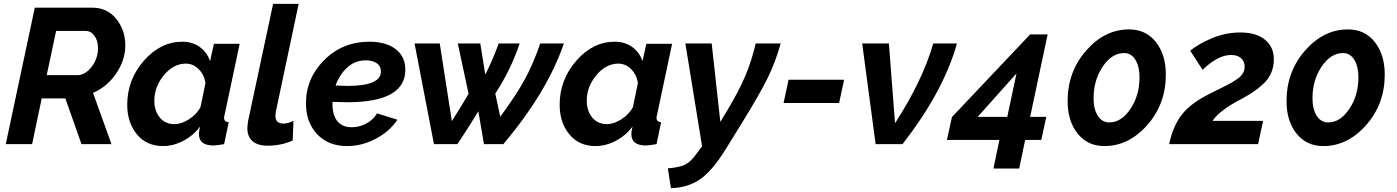

<svg xmlns="http://www.w3.org/2000/svg" viewBox="-20 -750 7268 999"><path d="M10 0 161 -710H461Q538 -710 585 -651.5Q632 -593 632 -514Q632 -437 584 -367Q536 -297 464 -267L560 0H404L320 -238H197L147 0ZM382 -359Q423 -359 456.5 -402Q490 -445 490 -500Q490 -538 471.5 -563.5Q453 -589 426 -589H272L223 -359Z M642 -205Q642 -335 728.5 -434Q815 -533 929 -533Q982 -533 1020 -505Q1058 -477 1073 -432L1093 -522H1227L1149 -154Q1146 -144 1146 -136Q1146 -116 1170 -114L1146 0Q1104 7 1091 7Q1015 7 1015 -53Q1015 -66 1021 -91Q984 -43 932.5 -16.5Q881 10 828 10Q743 10 692.5 -51Q642 -112 642 -205ZM1023 -192 1049 -317Q1043 -361 1014 -390Q985 -419 947 -419Q883 -419 833 -359Q783 -299 783 -226Q783 -173 811.5 -138.5Q840 -104 888 -104Q923 -104 962.5 -129Q1002 -154 1023 -192Z M1267 -83Q1267 -93 1271 -121L1401 -730H1534L1415 -168Q1413 -154 1413 -148Q1413 -107 1454 -107Q1477 -107 1507 -121L1503 -19Q1443 8 1372 8Q1321 8 1294 -15.5Q1267 -39 1267 -83Z M1787 -218Q1766 -218 1710 -220V-207Q1710 -152 1735 -120Q1760 -88 1810 -88Q1850 -88 1885.5 -107Q1921 -126 1942 -160L2048 -127Q2007 -66 1935 -28Q1863 10 1786 10Q1688 10 1630 -52Q1572 -114 1572 -212Q1572 -343 1667.5 -438Q1763 -533 1902 -533Q1988 -533 2038.5 -494.5Q2089 -456 2089 -387Q2089 -218 1787 -218ZM1883 -436Q1828 -436 1787.5 -399.5Q1747 -363 1726 -305Q1768 -303 1788 -303Q1962 -303 1962 -378Q1962 -406 1940.5 -421Q1919 -436 1883 -436Z M2137 -524H2268L2331 -120Q2380 -196 2418 -262L2362 -524H2479L2505 -362Q2542 -434 2575 -524H2684Q2638 -387 2557 -263L2583 -143Q2664 -252 2709 -334Q2754 -416 2791 -524H2914Q2828 -272 2599 0H2498L2469 -171Q2411 -76 2360 0H2238Z M2892 -205Q2892 -335 2978.5 -434Q3065 -533 3179 -533Q3232 -533 3270 -505Q3308 -477 3323 -432L3343 -522H3477L3399 -154Q3396 -144 3396 -136Q3396 -116 3420 -114L3396 0Q3354 7 3341 7Q3265 7 3265 -53Q3265 -66 3271 -91Q3234 -43 3182.5 -16.5Q3131 10 3078 10Q2993 10 2942.5 -51Q2892 -112 2892 -205ZM3273 -192 3299 -317Q3293 -361 3264 -390Q3235 -419 3197 -419Q3133 -419 3083 -359Q3033 -299 3033 -226Q3033 -173 3061.5 -138.5Q3090 -104 3138 -104Q3173 -104 3212.5 -129Q3252 -154 3273 -192Z M3455 126Q3516 121 3545 106.5Q3574 92 3604 50L3633 11L3546 -524H3683L3728 -116L3762 -172Q3823 -273 3857 -353Q3891 -433 3912 -524H4042Q4015 -427 3974.5 -344.5Q3934 -262 3836 -103L3756 26Q3687 138 3623 182.5Q3559 227 3471 229Z M4057 -214 4083 -335H4372L4346 -214Z M4466 -524H4605L4637 -109Q4779 -328 4836 -524H4959Q4891 -277 4676 0H4536Z M5180 -22H4907L4933 -141L5340 -571H5431L5340 -142H5424L5398 -22H5314L5283 127H5149ZM5221 -142 5269 -368 5067 -142Z M5535 -224Q5535 -377 5631.5 -487Q5728 -597 5855 -597Q5942 -597 5994 -531.5Q6046 -466 6046 -362Q6046 -209 5949.5 -99.5Q5853 10 5726 10Q5639 10 5587 -55Q5535 -120 5535 -224ZM5909 -348Q5909 -404 5887.5 -439Q5866 -474 5829 -474Q5765 -474 5717.5 -403.5Q5670 -333 5670 -238Q5670 -182 5692 -147.5Q5714 -113 5752 -113Q5814 -113 5861.5 -183Q5909 -253 5909 -348Z M6268 -259Q6284 -267 6307 -278.5Q6330 -290 6342 -296Q6354 -302 6371.5 -311Q6389 -320 6398 -326Q6407 -332 6418 -339.5Q6429 -347 6435 -353.5Q6441 -360 6446.5 -368.5Q6452 -377 6454 -385.5Q6456 -394 6456 -404Q6456 -430 6437.5 -447Q6419 -464 6385 -464Q6318 -464 6237 -387L6173 -486Q6214 -521 6285.5 -551Q6357 -581 6434 -581Q6517 -581 6562.5 -543Q6608 -505 6608 -442Q6608 -403 6594 -370.5Q6580 -338 6552 -312.5Q6524 -287 6501.5 -272Q6479 -257 6443 -237Q6326 -177 6289 -121H6552L6526 0H6063Q6083 -93 6127.5 -151.5Q6172 -210 6268 -259Z M6674 -224Q6674 -377 6770.5 -487Q6867 -597 6994 -597Q7081 -597 7133 -531.5Q7185 -466 7185 -362Q7185 -209 7088.5 -99.5Q6992 10 6865 10Q6778 10 6726 -55Q6674 -120 6674 -224ZM7048 -348Q7048 -404 7026.5 -439Q7005 -474 6968 -474Q6904 -474 6856.5 -403.5Q6809 -333 6809 -238Q6809 -182 6831 -147.5Q6853 -113 6891 -113Q6953 -113 7000.5 -183Q7048 -253 7048 -348Z"/></svg>

Font: Raleway-v4020
Style: Bold Italic
Weight: 700
Italic angle: -12°
Designer: Matt McInerney, Pablo Impallari, Rodrigo Fuenzalida
Foundry: Matt McInerney, Pablo Impallari, Rodrigo Fuenzalida
Version: Version 4.020;PS 004.020;hotconv 1.0.88;makeotf.lib2.5.64775